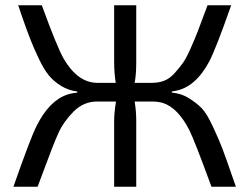

<svg xmlns="http://www.w3.org/2000/svg" viewBox="-20 -710 948 730"><path d="M633 -362V-358Q669 -355 698.5 -336.5Q728 -318 747 -298.5Q766 -279 789.5 -228.5Q813 -178 825 -146.5Q837 -115 864 -37Q873 -13 877 0H784Q720 -175 700 -215Q656 -301 598 -319Q579 -324 558 -324H492Q498 -287 498 -251V0H414V-251Q414 -280 421 -324H349Q298 -324 260 -286Q222 -248 202 -204Q182 -160 141 -48Q129 -16 123 0H31Q95 -183 119 -231Q167 -327 235 -350Q253 -356 274 -358V-362Q241 -366 213 -383Q185 -400 166 -423Q147 -446 127.5 -487Q108 -528 94 -564Q80 -600 60 -658Q58 -665 56.5 -669Q55 -673 53 -679Q51 -685 49 -690H139Q196 -533 222 -487Q275 -396 349 -395H420Q414 -434 414 -474V-690H498V-474Q498 -426 492 -395H558Q583 -395 604 -403Q625 -411 643.5 -431.5Q662 -452 675 -470Q688 -488 705 -526.5Q722 -565 731 -588.5Q740 -612 759 -663Q761 -669 762.5 -672Q764 -675 765.5 -680.5Q767 -686 769 -690H859Q801 -525 776 -477Q723 -377 644 -364Q639 -363 633 -362Z"/></svg>

Font: Exo 2.0
Style: Regular
Weight: 400
Designer: Natanael Gama
Version: Version 1.001;PS 001.001;hotconv 1.0.70;makeotf.lib2.5.58329